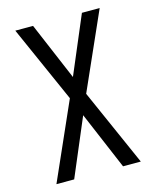

<svg xmlns="http://www.w3.org/2000/svg" viewBox="-111 -812 722 888"><g transform="rotate(-15 250.0 -367.5)"><path d="M48 0 211 -368 48 -735H133L250 -459L367 -735H452L289 -368L452 0H367L250 -276L133 0Z"/></g></svg>

Font: Iosevka Fixed
Style: Regular
Weight: 400
Monospace: yes
Designer: Belleve Invis
Foundry: Belleve Invis
Version: Version 33.2.4